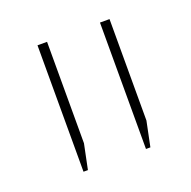

<svg xmlns="http://www.w3.org/2000/svg" viewBox="-74 -657 488 491"><g transform="rotate(-20 170.0 -412.0)"><path d="M245 -240H257L271 -308V-584H245ZM75 -240H87L101 -308V-584H75Z"/></g></svg>

Font: Noto Sans Hebrew SemiCondensed Thin
Style: Regular
Weight: 100
Width: 4
Designer: Monotype Design Team
Foundry: Monotype Imaging Inc.
Version: Version 2.004